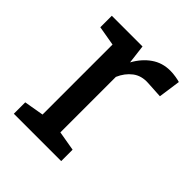

<svg xmlns="http://www.w3.org/2000/svg" viewBox="-157 -635 732 732"><g transform="rotate(45 208.5 -269.0)"><path d="M210.9 -374.5V-75.2L290.5 -61.5V0H35.2V-61.5L114.7 -75.2V-452.6L35.2 -466.3V-528.3H200.7L209 -460.9L210 -451.7Q232.4 -492.2 265.4 -515.1Q298.3 -538.1 340.8 -538.1Q356 -538.1 371.8 -535.4Q387.7 -532.7 394.5 -530.3L381.8 -440.9L314.9 -444.8Q276.9 -447.3 251 -427.5Q225.1 -407.7 210.9 -374.5Z"/></g></svg>

Font: Suwannaphum
Style: Regular
Weight: 400
Designer: Danh Hong
Version: Version 8.002; ttfautohint (v1.8.3)